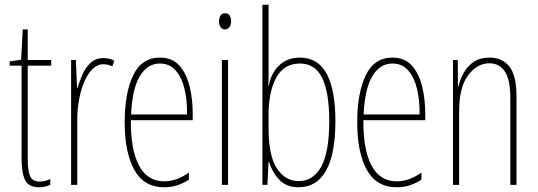

<svg xmlns="http://www.w3.org/2000/svg" viewBox="-20 -780 2268 810"><path d="M147 -14Q160 -14 172.5 -17.5Q185 -21 192 -25V0Q182 4 171 7Q160 10 146 10Q100 10 85.5 -21Q71 -52 71 -112V-503H21V-521L69 -528L76 -656H97V-527H196V-503H97V-108Q97 -60 107 -37Q117 -14 147 -14Z M417 -535Q427 -535 439.5 -532.5Q452 -530 462 -524L454 -500Q448 -503 438 -506Q428 -509 417 -509Q390 -509 369 -487.5Q348 -466 334 -431.5Q320 -397 313 -356.5Q306 -316 306 -277V0H280V-527H300L305 -409H307Q315 -436 327.5 -465Q340 -494 362 -514.5Q384 -535 417 -535Z M654 -537Q707 -537 737 -503Q767 -469 780 -415Q793 -361 793 -301V-273H532Q531 -148 566.5 -81.5Q602 -15 673 -15Q725 -15 777 -52V-22Q756 -8 730 1Q704 10 673 10Q587 10 546.5 -63.5Q506 -137 506 -264Q506 -388 542 -462.5Q578 -537 654 -537ZM654 -512Q602 -512 570 -459Q538 -406 533 -297H769Q770 -356 758.5 -404.5Q747 -453 721.5 -482.5Q696 -512 654 -512Z M930 -724Q944 -724 949.5 -713.5Q955 -703 955 -691Q955 -675 948 -665.5Q941 -656 929 -656Q916 -656 910 -666.5Q904 -677 904 -690Q904 -702 909.5 -713Q915 -724 930 -724ZM942 -527V0H916V-527Z M1113 -481Q1113 -465 1113 -448Q1113 -431 1112 -418H1114Q1123 -471 1157.5 -504Q1192 -537 1245 -537Q1321 -537 1358 -469Q1395 -401 1395 -269Q1395 -130 1355.5 -60Q1316 10 1240 10Q1190 10 1160 -20Q1130 -50 1115 -97H1113L1108 0H1087V-760H1113ZM1245 -512Q1178 -512 1145.5 -452.5Q1113 -393 1113 -294V-239Q1113 -122 1148.5 -69Q1184 -16 1240 -16Q1302 -16 1335.5 -77.5Q1369 -139 1369 -269Q1369 -389 1339.5 -450.5Q1310 -512 1245 -512Z M1635 -537Q1688 -537 1718 -503Q1748 -469 1761 -415Q1774 -361 1774 -301V-273H1513Q1512 -148 1547.5 -81.5Q1583 -15 1654 -15Q1706 -15 1758 -52V-22Q1737 -8 1711 1Q1685 10 1654 10Q1568 10 1527.5 -63.5Q1487 -137 1487 -264Q1487 -388 1523 -462.5Q1559 -537 1635 -537ZM1635 -512Q1583 -512 1551 -459Q1519 -406 1514 -297H1750Q1751 -356 1739.5 -404.5Q1728 -453 1702.5 -482.5Q1677 -512 1635 -512Z M2045 -537Q2100 -537 2129.5 -498.5Q2159 -460 2159 -375V0H2133V-365Q2133 -445 2109.5 -479Q2086 -513 2045 -513Q1993 -513 1955 -462.5Q1917 -412 1917 -311V0H1891V-527H1911L1912 -415H1914Q1921 -445 1936.5 -473Q1952 -501 1978.5 -519Q2005 -537 2045 -537Z"/></svg>

Font: Noto Sans Sinhala UI ExtraCondensed Thin
Style: Regular
Weight: 100
Width: 2
Designer: Jelle Bosma - Monotype Design Team
Foundry: Monotype Imaging Inc.
Version: Version 2.006; ttfautohint (v1.8.4.7-5d5b)